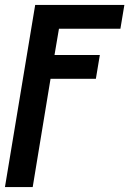

<svg xmlns="http://www.w3.org/2000/svg" viewBox="-23 -540 543 775"><path d="M-3 215 119 -520H479L463 -424H215L197 -318H380L364 -222H181L109 215Z"/></svg>

Font: Iosevka Oblique
Style: Bold
Weight: 700
Italic angle: -9°
Monospace: yes
Designer: Belleve Invis
Foundry: Belleve Invis
Version: Version 32.5.0; ttfautohint (v1.8.4)